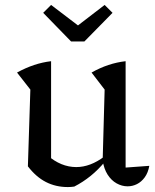

<svg xmlns="http://www.w3.org/2000/svg" viewBox="-20 -749 629 778"><path d="M489 -70 585 -77Q580 -49 566.5 -30.5Q553 -12 535 -3Q517 6 497 6Q474 6 452.5 -6Q431 -18 416 -41.5Q401 -65 396 -99L404 -386L351 -455Q418 -493 489 -501ZM281 7Q274 8 267.5 8.5Q261 9 255 9Q206 9 166 -11.5Q126 -32 93 -75L172 -120Q227 -72 289 -72Q346 -72 403 -115L406 -95Q378 -61 347 -36Q316 -11 281 7ZM93 -75 103 -386 49 -455Q118 -493 187 -501V-88ZM268 -581 155 -697 187 -729 296 -646 404 -729 436 -697 322 -581Z"/></svg>

Font: Piazzolla Thin Medium
Style: Regular
Weight: 500
Version: Version 2.005